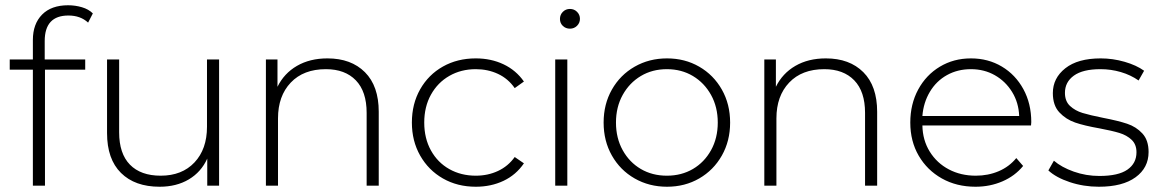

<svg xmlns="http://www.w3.org/2000/svg" viewBox="-20 -706 4415 730"><path d="M150 -550V-480H304V-441H151V0H105V-441H17V-480H105V-554Q105 -615 140 -650.5Q175 -686 239 -686Q266 -686 291.5 -678.5Q317 -671 333 -655L315 -620Q286 -647 240 -647Q150 -647 150 -550Z M813 -480V0H768V-103Q745 -52 698 -24Q651 4 587 4Q493 4 440 -48.5Q387 -101 387 -200V-480H433V-203Q433 -122 474 -80Q515 -38 591 -38Q672 -38 719.5 -88.5Q767 -139 767 -224V-480Z M1420 -281V0H1374V-277Q1374 -358 1333 -400.5Q1292 -443 1219 -443Q1134 -443 1085.5 -392Q1037 -341 1037 -256V0H991V-480H1035V-376Q1060 -427 1109 -455.5Q1158 -484 1225 -484Q1315 -484 1367.5 -431.5Q1420 -379 1420 -281Z M1546 -240Q1546 -311 1577.5 -366.5Q1609 -422 1664 -453Q1719 -484 1789 -484Q1847 -484 1894.5 -461.5Q1942 -439 1972 -396L1937 -371Q1912 -407 1873.5 -425Q1835 -443 1789 -443Q1733 -443 1688.5 -417.5Q1644 -392 1618.5 -346Q1593 -300 1593 -240Q1593 -180 1618.5 -134Q1644 -88 1688.5 -63Q1733 -38 1789 -38Q1835 -38 1873.5 -56Q1912 -74 1937 -109L1972 -85Q1942 -41 1894.5 -18.5Q1847 4 1789 4Q1719 4 1664 -27.5Q1609 -59 1577.5 -114.5Q1546 -170 1546 -240Z M2091 -480H2137V0H2091ZM2147 -597Q2131 -597 2120 -607.5Q2109 -618 2109 -634Q2109 -650 2120 -661Q2131 -672 2147 -672Q2163 -672 2174 -661Q2185 -650 2185 -634.5Q2185 -619 2174 -608Q2163 -597 2147 -597Z M2516 4Q2448 4 2393 -27.5Q2338 -59 2306.5 -114.5Q2275 -170 2275 -240Q2275 -310 2306.5 -365.5Q2338 -421 2393 -452.5Q2448 -484 2516 -484Q2584 -484 2638.5 -452.5Q2693 -421 2724.5 -365.5Q2756 -310 2756 -240Q2756 -170 2724.5 -114.5Q2693 -59 2638.5 -27.5Q2584 4 2516 4ZM2515.5 -38Q2571 -38 2614.5 -63.5Q2658 -89 2683.5 -135Q2709 -181 2709 -240Q2709 -299 2683.5 -345Q2658 -391 2614.5 -417Q2571 -443 2515.5 -443Q2460 -443 2416.5 -417Q2373 -391 2347.5 -345Q2322 -299 2322 -240Q2322 -181 2347.5 -135Q2373 -89 2416.5 -63.5Q2460 -38 2515.5 -38Z M3315 -281V0H3269V-277Q3269 -358 3228 -400.5Q3187 -443 3114 -443Q3029 -443 2980.5 -392Q2932 -341 2932 -256V0H2886V-480H2930V-376Q2955 -427 3004 -455.5Q3053 -484 3120 -484Q3210 -484 3262.5 -431.5Q3315 -379 3315 -281Z M3900 -229H3487Q3488 -173 3515 -129.5Q3542 -86 3587.5 -62Q3633 -38 3690 -38Q3737 -38 3777 -55Q3817 -72 3844 -105L3870 -75Q3839 -37 3791.5 -16.5Q3744 4 3689 4Q3617 4 3561 -27.5Q3505 -59 3473 -114Q3441 -169 3441 -240Q3441 -310 3471 -365.5Q3501 -421 3553.5 -452.5Q3606 -484 3671.5 -484Q3737 -484 3789 -453Q3841 -422 3871 -367Q3901 -312 3901 -242ZM3487 -265H3855Q3853 -316 3828 -356.5Q3803 -397 3762.5 -420Q3722 -443 3671.5 -443Q3621 -443 3580.5 -420.5Q3540 -398 3515.5 -357Q3491 -316 3487 -265Z M3966 -58 3987 -95Q4016 -70 4062.5 -53.5Q4109 -37 4160 -37Q4232 -37 4266.5 -61Q4301 -85 4301 -127Q4301 -157 4282.5 -174.5Q4264 -192 4236 -200.5Q4208 -209 4160 -218Q4103 -228 4068 -240Q4033 -252 4008 -278.5Q3983 -305 3983 -352Q3983 -409 4030.5 -446.5Q4078 -484 4165 -484Q4211 -484 4256 -471Q4301 -458 4330 -437L4309 -400Q4279 -421 4241.5 -432Q4204 -443 4164 -443Q4097 -443 4063 -418.5Q4029 -394 4029 -353Q4029 -321 4048.5 -303Q4068 -285 4096 -276.5Q4124 -268 4174 -258Q4231 -247 4265.5 -235.5Q4300 -224 4323.5 -198.5Q4347 -173 4347 -128Q4347 -68 4297.5 -32Q4248 4 4158 4Q4100 4 4047.5 -13.5Q3995 -31 3966 -58Z"/></svg>

Font: Montserrat Ace
Style: Light
Weight: 300
Designer: Julieta Ulanovsky
Foundry: Julieta Ulanovsky
Version: Version 1